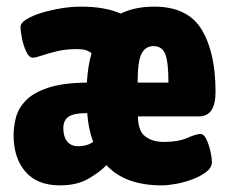

<svg xmlns="http://www.w3.org/2000/svg" viewBox="-20 -551 690 579"><path d="M161 8Q92 8 56.5 -33.5Q21 -75 21 -143Q21 -169 28 -196.5Q35 -224 57.5 -247.5Q80 -271 124 -286Q168 -301 242 -302Q245 -353 256 -390Q243 -403 213 -403Q179 -403 152 -396.5Q125 -390 106 -383.5Q87 -377 79 -377Q68 -377 59.5 -394.5Q51 -412 46.5 -434Q42 -456 42 -470Q42 -482 60 -493Q78 -504 106 -512.5Q134 -521 165 -526Q196 -531 224 -531Q262 -531 292 -525.5Q322 -520 344 -510Q387 -531 445 -531Q546 -531 588 -462Q630 -393 630 -274Q630 -200 580 -200H396Q396 -157 417.5 -140Q439 -123 475 -123Q517 -123 544.5 -135Q572 -147 584 -147Q595 -147 602.5 -131Q610 -115 614.5 -95Q619 -75 619 -62Q619 -46 602.5 -33Q586 -20 561 -10.5Q536 -1 511 3.5Q486 8 468 8Q357 8 301 -53Q281 -32 246.5 -12Q212 8 161 8ZM395 -302H488Q488 -363 478.5 -387.5Q469 -412 443 -412Q419 -412 407 -389.5Q395 -367 395 -302ZM216 -110Q242 -110 261 -123Q247 -159 243 -210Q204 -210 187.5 -199.5Q171 -189 171 -164Q171 -139 182.5 -124.5Q194 -110 216 -110Z"/></svg>

Font: Asap Condensed ExtraBold
Style: Regular
Weight: 800
Width: 3
Designer: Pablo Cosgaya
Foundry: Omnibus-Type
Version: Version 3.001; ttfautohint (v1.8.4.7-5d5b)